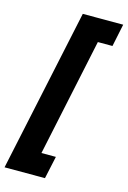

<svg xmlns="http://www.w3.org/2000/svg" viewBox="-185 -797 684 1028"><g transform="rotate(15 157.0 -283.0)"><path d="M-51 168 141 -734H365L339 -609H258L120 43H200L173 168Z"/></g></svg>

Font: Noto Sans Display Condensed Black
Style: Italic
Weight: 900
Width: 3
Italic angle: -192°
Designer: Monotype Design Team
Foundry: Monotype Imaging Inc.
Version: Version 1.900